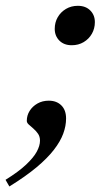

<svg xmlns="http://www.w3.org/2000/svg" viewBox="-82 -484 368 677"><path d="M-62.5 150Q-16.5 121.5 10 96.5Q36.5 71.5 47.8 50.5Q59 29.5 59 12Q59 -2.5 52 -12.5Q45 -22.5 35.8 -30.5Q26.5 -38.5 19.5 -44.8Q12.5 -51 12.5 -58Q12.5 -77 22.5 -93Q32.5 -109 50 -119Q67.5 -129 90 -129Q117.5 -129 134.2 -112.5Q151 -96 151 -66Q151 -40 141 -12.8Q131 14.5 108.2 44Q85.5 73.5 47 105.8Q8.5 138 -49 173.5ZM192.5 -463.5Q220 -463.5 236.2 -447.2Q252.5 -431 252.5 -406Q252.5 -383.5 242 -365Q231.5 -346.5 213 -335.5Q194.5 -324.5 171 -324.5Q143.5 -324.5 127.2 -341Q111 -357.5 111 -382Q111 -405 121.5 -423.2Q132 -441.5 150.5 -452.5Q169 -463.5 192.5 -463.5Z"/></svg>

Font: Newsreader 36pt Medium
Style: Italic
Weight: 500
Italic angle: -17°
Designer: Hugues Gentile
Foundry: Production Type
Version: Version 1.003